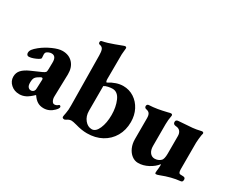

<svg xmlns="http://www.w3.org/2000/svg" viewBox="-105 -1071 1761 1459"><g transform="rotate(30 775.5 -342.0)"><path d="M27 -80Q27 -114 48.5 -138Q70 -162 115 -182L201 -220Q221 -229 226 -236Q231 -243 231 -263L232 -318Q234 -378 192 -378Q180 -378 167 -372.5Q154 -367 148 -360Q143 -354 143 -341Q143 -334 144 -325.5Q145 -317 145 -310Q145 -300 110 -284.5Q75 -269 51 -269Q43 -269 37.5 -275.5Q32 -282 32 -292Q32 -308 43 -323Q54 -338 80 -359Q120 -391 170.5 -413.5Q221 -436 255 -436Q312 -436 345.5 -399.5Q379 -363 378 -302L373 -108Q372 -85 380.5 -68.5Q389 -52 402 -52Q420 -52 434 -65Q437 -68 440 -68Q445 -68 448.5 -64.5Q452 -61 452 -56Q452 -44 432 -24Q394 14 345 14Q314 14 291 0Q268 -14 248 -44H246Q213 -12 187 1Q161 14 132 14Q88 14 57.5 -13.5Q27 -41 27 -80ZM220 -68Q226 -76 226 -91L229 -168Q229 -182 219 -182Q215 -182 209 -179Q181 -164 170.5 -150Q160 -136 160 -104Q160 -78 170 -66.5Q180 -55 194 -55Q210 -55 220 -68Z M625 -2Q591 -11 579 -11Q559 -11 541 2Q530 9 525 9Q516 9 511 5.5Q506 2 506 -4Q506 -11 512 -40.5Q518 -70 517 -110L512 -546Q512 -578 505 -596Q498 -614 475 -618Q463 -620 463 -634Q463 -647 474 -649Q517 -657 572.5 -678Q628 -699 634 -701Q644 -705 649 -705Q661 -705 661 -692Q661 -684 658.5 -666.5Q656 -649 656 -638L655 -422Q655 -410 657.5 -402.5Q660 -395 664 -395Q729 -436 788 -436Q840 -436 882.5 -408.5Q925 -381 949.5 -333.5Q974 -286 974 -227Q974 -156 942.5 -101.5Q911 -47 855 -16.5Q799 14 726 14Q679 14 625 -2ZM820 -200Q820 -269 796.5 -323Q773 -377 727 -377Q711 -377 689.5 -372.5Q668 -368 655 -359V-142Q655 -95 681 -63Q707 -31 742 -31Q777 -31 798.5 -80.5Q820 -130 820 -200Z M1328 11Q1328 -4 1331 -22L1333 -52Q1333 -62 1331 -64Q1306 -31 1262.5 -8Q1219 15 1175 15Q1145 15 1119.5 -4.5Q1094 -24 1079.5 -57Q1065 -90 1065 -130V-314Q1065 -339 1056.5 -352.5Q1048 -366 1026 -370Q1019 -371 1014.5 -376Q1010 -381 1010 -389Q1010 -396 1014 -401Q1018 -406 1025 -407Q1065 -409 1100.5 -415Q1136 -421 1181 -432Q1198 -437 1205 -437Q1219 -437 1218 -423Q1210 -382 1210 -346V-155Q1210 -119 1225.5 -98Q1241 -77 1266 -76Q1300 -76 1322 -98Q1328 -104 1332 -119.5Q1336 -135 1336 -158V-314Q1336 -339 1323 -354.5Q1310 -370 1285 -371Q1260 -373 1260 -394Q1260 -405 1267 -410Q1274 -415 1285 -415Q1368 -420 1401.5 -423.5Q1435 -427 1463 -434Q1475 -437 1477 -437Q1492 -437 1492 -425Q1492 -422 1488 -408Q1486 -396 1483.5 -373.5Q1481 -351 1481 -338V-106Q1481 -70 1499 -70L1523 -69Q1533 -69 1538 -64Q1543 -59 1543 -50Q1543 -39 1539 -33.5Q1535 -28 1525 -27Q1451 -20 1364 14Q1346 21 1337 21Q1328 21 1328 11Z"/></g></svg>

Font: EB Garamond ExtraBold
Style: Regular
Weight: 800
Designer: Georg Duffner and Octavio Pardo
Foundry: Georg Duffner
Version: Version 1.000